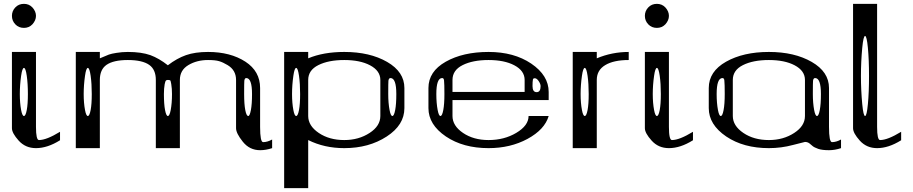

<svg xmlns="http://www.w3.org/2000/svg" viewBox="-20 -770 4744 998"><path d="M148.4 -643.6Q130.9 -625 104.5 -625Q77.1 -625 59.6 -643.6Q42 -662.1 42 -687.5Q42 -712.9 59.6 -731.4Q77.1 -750 104.5 -750Q130.9 -750 148.4 -731.4Q167 -710.9 167 -687.5Q167 -664.1 148.4 -643.6ZM125 -281.2Q125 -335 119.1 -376Q113.3 -417 104.5 -417Q95.7 -417 89.8 -376Q83 -328.1 83 -281.2Q83 -234.4 89.8 -198.2Q95.7 -167 104.5 -167Q113.3 -167 119.1 -198.2Q125 -228.5 125 -281.2ZM167 -500V-110.4Q167 -42 182.6 -42Q221.7 -42 292 -85V-41Q226.6 0 167 0Q112.3 0 77.1 -39.1Q42 -78.1 42 -103.5V-500Z M1290 -281.2Q1290 -364.3 1259.8 -364.3Q1252 -364.3 1250 -350.6Q1249 -341.8 1249 -281.2Q1249 -228.5 1254.9 -198.2Q1260.7 -167 1270.5 -167Q1278.3 -167 1284.2 -198.2Q1290 -228.5 1290 -281.2ZM874 -281.2Q874 -309.6 870.1 -333Q867.2 -351.6 864.3 -352.5Q860.4 -354.5 852.5 -354.5Q845.7 -354.5 842.8 -351.6Q838.9 -347.7 835.9 -332Q832 -310.5 832 -281.2Q832 -228.5 837.9 -198.2Q843.8 -167 852.5 -167Q861.3 -167 867.2 -197.3Q874 -233.4 874 -281.2ZM457 -281.2Q457 -335 451.2 -376Q445.3 -417 436.5 -417Q427.7 -417 421.9 -376Q415 -328.1 415 -281.2Q415 -234.4 421.9 -198.2Q427.7 -167 436.5 -167Q445.3 -167 451.2 -198.2Q457 -228.5 457 -281.2ZM499 -500V-466.8Q537.1 -483.4 545.9 -486.3Q559.6 -491.2 585 -495.1Q614.3 -500 644.5 -500Q714.8 -500 761.7 -483.4Q806.6 -466.8 852.5 -430.7Q899.4 -466.8 946.8 -483.4Q994.1 -500 1061.5 -500Q1177.7 -500 1255.9 -449.2Q1332 -399.4 1332 -312.5V-110.4Q1332 -31.2 1347.7 -31.2Q1370.1 -31.2 1394.5 -44.9V0Q1362.3 10.7 1332 10.7Q1277.3 10.7 1242.2 -33.2Q1207 -77.1 1207 -103.5V-354.5Q1207 -405.3 1163.1 -431.6Q1138.7 -446.3 1118.7 -452.1Q1098.6 -458 1061.5 -458Q1002.9 -458 959 -431.6Q915 -405.3 915 -354.5V0H790V-354.5Q790 -408.2 755.9 -432.6Q719.7 -458 644.5 -458Q569.3 -458 533.2 -432.6Q499 -408.2 499 -354.5V0H374V-500Z M1540 -281.2Q1540 -335 1534.2 -376Q1528.3 -417 1519.5 -417Q1510.7 -417 1504.9 -376Q1498 -328.1 1498 -281.2Q1498 -234.4 1504.9 -198.2Q1510.7 -167 1519.5 -167Q1528.3 -167 1534.2 -198.2Q1540 -228.5 1540 -281.2ZM2040 -281.2Q2040 -364.3 2009.8 -364.3Q2001 -364.3 1999 -350.6Q1998 -341.8 1998 -281.2Q1998 -234.4 2004.9 -198.2Q2010.7 -167 2019.5 -167Q2028.3 -167 2034.2 -198.2Q2040 -228.5 2040 -281.2ZM1582 -500V-466.8Q1661.1 -500 1769.5 -500Q1902.3 -500 1992.2 -448.2Q2082 -396.5 2082 -312.5V-208Q2082 -120.1 1990.2 -60.5Q1897.5 0 1769.5 0Q1666 0 1582 -42V208H1457V-500ZM1957 -167V-354.5Q1957 -402.3 1903.3 -430.7Q1851.6 -458 1769.5 -458Q1687.5 -458 1634.8 -431.6Q1582 -405.3 1582 -354.5V-167Q1582 -116.2 1636.7 -79.1Q1691.4 -42 1769.5 -42Q1844.7 -42 1901.4 -79.1Q1957 -115.2 1957 -167Z M2790 -322.3Q2790 -334 2779.3 -349.6Q2769.5 -363.3 2759.8 -363.3Q2751 -363.3 2750 -356.4Q2748 -346.7 2748 -322.3Q2748 -291 2769.5 -291Q2790 -291 2790 -322.3ZM2288.1 -351.6Q2287.1 -364.3 2278.3 -364.3Q2248 -364.3 2248 -281.2Q2248 -234.4 2254.9 -198.2Q2260.7 -167 2269.5 -167Q2278.3 -167 2284.2 -198.2Q2290 -228.5 2290 -281.2Q2290 -334 2288.1 -351.6ZM2832 -250H2332V-167Q2332 -116.2 2386.7 -79.1Q2441.4 -42 2519.5 -42Q2600.6 -42 2663.1 -79.1Q2727.5 -117.2 2727.5 -167H2832Q2811.5 -96.7 2721.7 -47.9Q2632.8 0 2519.5 0Q2387.7 0 2297.9 -60.5Q2207 -122.1 2207 -208V-312.5Q2207 -398.4 2296.9 -449.2Q2386.7 -500 2519.5 -500Q2651.4 -500 2741.2 -439.5Q2832 -377.9 2832 -292ZM2707 -292V-354.5Q2707 -402.3 2653.3 -430.7Q2601.6 -458 2519.5 -458Q2437.5 -458 2384.8 -431.6Q2332 -405.3 2332 -354.5V-292Z M3040 -281.2Q3040 -335 3034.2 -376Q3028.3 -417 3019.5 -417Q3010.7 -417 3004.9 -376Q2998 -328.1 2998 -281.2Q2998 -234.4 3004.9 -198.2Q3010.7 -167 3019.5 -167Q3028.3 -167 3034.2 -198.2Q3040 -228.5 3040 -281.2ZM3248 -500V-458Q3169.9 -458 3126 -431.6Q3082 -405.3 3082 -354.5V-79.1V0H2957V-500H3082V-466.8Q3161.1 -500 3248 -500Z M3438.5 -643.6Q3420.9 -625 3394.5 -625Q3367.2 -625 3349.6 -643.6Q3332 -662.1 3332 -687.5Q3332 -712.9 3349.6 -731.4Q3367.2 -750 3394.5 -750Q3420.9 -750 3438.5 -731.4Q3457 -710.9 3457 -687.5Q3457 -664.1 3438.5 -643.6ZM3415 -281.2Q3415 -335 3409.2 -376Q3403.3 -417 3394.5 -417Q3385.7 -417 3379.9 -376Q3373 -328.1 3373 -281.2Q3373 -234.4 3379.9 -198.2Q3385.7 -167 3394.5 -167Q3403.3 -167 3409.2 -198.2Q3415 -228.5 3415 -281.2ZM3457 -500V-110.4Q3457 -42 3472.7 -42Q3511.7 -42 3582 -85V-41Q3516.6 0 3457 0Q3402.3 0 3367.2 -39.1Q3332 -78.1 3332 -103.5V-500Z M4247.1 -281.2Q4247.1 -364.3 4216.8 -364.3Q4208 -364.3 4206.1 -350.6Q4205.1 -341.8 4205.1 -281.2Q4205.1 -234.4 4211.9 -198.2Q4217.8 -167 4226.6 -167Q4235.4 -167 4241.2 -198.2Q4247.1 -228.5 4247.1 -281.2ZM3745.1 -351.6Q3744.1 -364.3 3735.4 -364.3Q3705.1 -364.3 3705.1 -281.2Q3705.1 -234.4 3711.9 -198.2Q3717.8 -167 3726.6 -167Q3735.4 -167 3741.2 -198.2Q3747.1 -228.5 3747.1 -281.2Q3747.1 -334 3745.1 -351.6ZM4164.1 -167V-354.5Q4164.1 -402.3 4110.4 -430.7Q4058.6 -458 3976.6 -458Q3894.5 -458 3841.8 -431.6Q3789.1 -405.3 3789.1 -354.5V-167Q3789.1 -116.2 3843.8 -79.1Q3898.4 -42 3976.6 -42Q4051.8 -42 4108.4 -79.1Q4164.1 -115.2 4164.1 -167ZM3664.1 -208V-312.5Q3664.1 -398.4 3753.9 -449.2Q3843.8 -500 3976.6 -500Q4109.4 -500 4199.2 -448.2Q4289.1 -396.5 4289.1 -312.5V-110.4Q4289.1 -31.2 4304.7 -31.2Q4327.1 -31.2 4351.6 -44.9V0Q4319.3 10.7 4289.1 10.7Q4253.9 10.7 4233.4 3.9Q4211.9 -3.9 4204.1 -10.7Q4196.3 -17.6 4186.5 -25.4Q4176.8 -32.2 4164.1 -32.2Q4161.1 -32.2 4102.5 -16.6Q4041 0 3976.6 0Q3844.7 0 3754.9 -60.5Q3664.1 -122.1 3664.1 -208Z M4461.9 -521.5Q4455.1 -449.2 4455.1 -375Q4455.1 -300.8 4461.9 -228.5Q4467.8 -167 4476.6 -167Q4485.4 -167 4491.2 -228.5Q4497.1 -290 4497.1 -375Q4497.1 -460 4491.2 -521.5Q4485.4 -583 4476.6 -583Q4467.8 -583 4461.9 -521.5ZM4539.1 -750V-110.4Q4539.1 -42 4554.7 -42Q4593.8 -42 4664.1 -85V-41Q4598.6 0 4539.1 0Q4484.4 0 4449.2 -39.1Q4414.1 -78.1 4414.1 -103.5V-750Z"/></svg>

Font: okolaksMetalik
Style: bold
Weight: 700
Width: 7
Version: Version 0.6